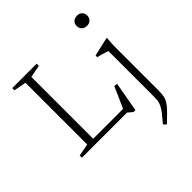

<svg xmlns="http://www.w3.org/2000/svg" viewBox="-251 -899 1331 1331"><g transform="rotate(-45 414.5 -233.0)"><path d="M539 29H520L485.5 0H157V-37.5H517.5L477 -20.5L553.5 -192.5L578 -189.5ZM191.5 -644V0H43V-21.5L134 -38.5V-644L43 -661V-682.5H282.5V-661ZM715 -621Q692 -621 677.5 -634.8Q663 -648.5 663 -671Q663 -693.5 677.5 -707Q692 -720.5 715 -720.5Q738.5 -720.5 752.5 -707Q766.5 -693.5 766.5 -671Q766.5 -648.5 752.5 -634.8Q738.5 -621 715 -621ZM696 -392.5Q690.5 -395 676.2 -399.5Q662 -404 644.5 -409Q627 -414 611.5 -417.5V-434L744 -464.5H753.5L748.5 -399.5V45Q748.5 70 746.2 89Q744 108 736.8 124.5Q729.5 141 715.8 158.8Q702 176.5 679.2 199.2Q656.5 222 623 254L603.5 234Q635 197.5 653.8 173.2Q672.5 149 681.5 130.8Q690.5 112.5 693.2 95.2Q696 78 696 55.5Z"/></g></svg>

Font: Newsreader 14pt Light
Style: Regular
Weight: 300
Designer: Hugues Gentile
Foundry: Production Type
Version: Version 1.003